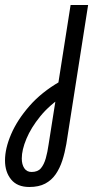

<svg xmlns="http://www.w3.org/2000/svg" viewBox="-94 -530 408 767"><path d="M23 217Q-25 217 -49.5 187Q-74 157 -74 111Q-74 63 -49.5 6Q-25 -51 23.5 -106.5Q72 -162 145 -204L161 -148Q104 -111 67 -65.5Q30 -20 11.5 24.5Q-7 69 -7 103Q-7 127 3 142Q13 157 32 157Q57 157 69.5 142Q82 127 89 102Q96 77 100 48L132 -155L136 -179L188 -510H258L171 45Q165 80 155 111Q145 142 128.5 166Q112 190 86.5 203.5Q61 217 23 217Z"/></svg>

Font: MuseoModerno Light
Style: Italic
Weight: 300
Italic angle: -9°
Designer: Pablo Cosgaya, Héctor Gatti, Marcela Romero, and the Authors of The MuseoModerno Project.
Foundry: Omnibus-Type Team
Version: Version 1.003